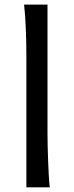

<svg xmlns="http://www.w3.org/2000/svg" viewBox="-20 -801 316 821"><path d="M183.1 -231.9Q183.1 -208.5 183.8 -176.8Q184.6 -145 185.8 -112.3Q187 -79.6 188.7 -49.8Q190.4 -20 192.9 0H92.8V-551.8Q92.8 -623 90.3 -680.9Q87.9 -738.8 83 -781.2H183.1Z"/></svg>

Font: Andika New Basic
Style: Regular
Weight: 400
Designer: Victor Gaultney, Annie Olsen, Julie Remington, Don Collingsworth, Eric Hays
Foundry: SIL International
Version: Version 5.500; ttfautohint (v1.8.3)